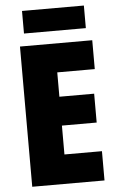

<svg xmlns="http://www.w3.org/2000/svg" viewBox="-60 -1000 594 974"><g transform="rotate(-5 237.5 -512.5)"><path d="M405 -959H90V-844H405ZM432 -66V-215H241V-362H418V-509H241V-633H432V-780H64V-66Z"/></g></svg>

Font: Noto Sans Malayalam UI Condensed Black
Style: Regular
Weight: 900
Width: 3
Designer: Jelle Bosma - Monotype Design Team
Foundry: Monotype Imaging Inc.
Version: Version 2.104